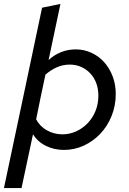

<svg xmlns="http://www.w3.org/2000/svg" viewBox="-48 -751 652 972"><path d="M-28 201Q20 -28 68.5 -255Q117 -482 165 -712Q188 -717 211.5 -721.5Q235 -726 258 -731Q243 -660 228 -589.5Q213 -519 198 -447Q226 -473 261 -487Q296 -501 335 -501Q378 -501 415.5 -483.5Q453 -466 480 -435.5Q507 -405 522.5 -364Q538 -323 538 -275Q538 -216 517 -164Q496 -112 460 -74Q424 -36 376.5 -14Q329 8 276 8Q227 8 185.5 -12Q144 -32 119 -71Q105 -3 90 65Q75 133 61 201ZM305 -424Q270 -424 239 -410Q208 -396 182 -373Q170 -316 158 -260Q146 -204 135 -147Q153 -112 189 -91.5Q225 -71 268 -71Q304 -71 336.5 -85.5Q369 -100 394.5 -126Q420 -152 435 -188Q450 -224 450 -267Q450 -301 439.5 -329.5Q429 -358 409.5 -379Q390 -400 363.5 -412Q337 -424 305 -424Z"/></svg>

Font: Rosa Sans
Style: Italic
Weight: 400
Italic angle: -12°
Designer: Pentagram / MCKL
Foundry: Pentagram / MCKL
Version: Version 1.005;September 16, 2019;FontCreator 11.5.0.2425 64-